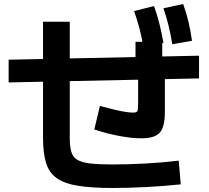

<svg xmlns="http://www.w3.org/2000/svg" viewBox="-20 -875 1040 955"><path d="M540 60Q435 60 367.5 49Q300 38 262 11Q224 -16 209 -65Q194 -114 194 -190V-767H327V-190Q327 -147 334.5 -120.5Q342 -94 364 -80.5Q386 -67 428.5 -62Q471 -57 540 -57Q614 -57 700 -61.5Q786 -66 869 -76L879 42Q794 51 704.5 55.5Q615 60 540 60ZM23 -465V-578L970 -598V-485ZM683 -187Q634 -187 569.5 -199.5Q505 -212 449 -231L477 -348Q548 -329 583 -322Q618 -315 643 -315Q659 -315 663 -322Q667 -329 667 -361V-550H654V-667H787V-550H800V-317Q800 -244 775 -215.5Q750 -187 683 -187ZM693 -642Q685 -691 673.5 -734Q662 -777 647 -820L746 -845Q762 -801 773 -756.5Q784 -712 793 -662ZM837 -655Q829 -704 818.5 -747Q808 -790 793 -834L891 -855Q907 -811 917.5 -766.5Q928 -722 935 -672Z"/></svg>

Font: M PLUS 1 Code
Style: Regular
Weight: 400
Designer: Coji Morishita
Foundry: UNDERFOREST DESIGN
Version: Version 1.005